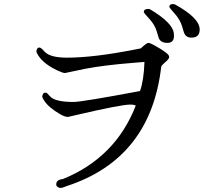

<svg xmlns="http://www.w3.org/2000/svg" viewBox="-20 -939 1040 949"><path d="M967 -793Q967 -850 845 -917Q839 -919 835 -919Q817 -919 817 -905Q817 -901 844 -871Q871 -840 880 -809L889 -779Q898 -753 926 -753Q967 -753 967 -793ZM840 -762Q840 -769 839 -777Q831 -827 725 -891Q719 -895 715 -895Q691 -895 691 -881V-879Q691 -875 718 -846Q745 -817 755 -783L764 -753Q773 -727 807 -727Q840 -727 840 -762ZM816 -659Q816 -675 741 -716Q721 -727 713 -727Q705 -727 676 -700Q666 -698 656 -696Q446 -654 310 -654Q228 -654 200 -684Q199 -686 190 -695Q181 -704 174 -704Q167 -704 164 -698Q160 -692 160 -686Q159 -680 169 -665Q196 -623 263 -591Q291 -578 301 -578L344 -587Q369 -593 401 -599Q496 -617 634 -628L694 -633Q691 -542 672 -489Q384 -435 343 -435Q255 -435 229 -461L213 -478Q210 -481 203 -481Q196 -481 193 -475Q189 -468 189 -463Q188 -457 198 -442Q221 -407 278 -374Q301 -361 316 -361L359 -371Q578 -422 623 -422Q644 -422 651 -417Q551 -160 291 -54Q258 -51 258 -28Q258 -19 265 -15Q272 -10 278 -10Q285 -10 293 -13L312 -20Q725 -156 777 -610Q778 -615 795 -630Q812 -644 816 -654Z"/></svg>

Font: Sawarabi Mincho
Style: Regular
Weight: 400
Version: Version 1.082; ttfautohint (v1.8.4.7-5d5b)